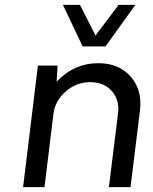

<svg xmlns="http://www.w3.org/2000/svg" viewBox="-20 -770 628 790"><path d="M414 -579H320L239 -750H309L373 -624L468 -750H537ZM385 -510Q469 -510 517.5 -455Q566 -400 556 -316L517 0H428L466 -306Q472 -360 439.5 -396Q407 -432 351 -432Q295 -432 251 -394Q207 -356 200 -302L163 0H75L136 -500H217L213 -434Q285 -510 385 -510Z"/></svg>

Font: Orkney
Style: Italic
Weight: 400
Italic angle: -7°
Designer: Samuel Oakes and Alfredo Marco Pradil
Foundry: Alfredo Marco Pradil
Version: 1.0; ttfautohint (v1.5)